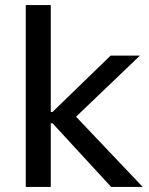

<svg xmlns="http://www.w3.org/2000/svg" viewBox="-20 -740 591 760"><path d="M82 0H181V-252H188L420 0H545L281 -278L534 -520H418L188 -297H181V-720H82Z"/></svg>

Font: Fixel Display Medium
Style: Regular
Weight: 500
Designer: AlfaBravo + MacPaw
Foundry: Kyrylo Tkachov, Marchela Mozhyna, Serhii Makarenko, Maria Weinstein, Zakhar Kryvoshyya
Version: Version 1.211